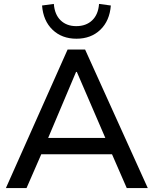

<svg xmlns="http://www.w3.org/2000/svg" viewBox="-20 -957 782 977"><path d="M10 0 324 -705H413L732 0H625L550 -172H190L115 0ZM367 -591 225 -255H516L371 -591ZM369 -760Q295 -760 247.5 -805.5Q200 -851 194 -929L254 -937Q258 -883 288.5 -853.5Q319 -824 368 -824Q418 -824 449 -853.5Q480 -883 484 -937L544 -929Q538 -851 490.5 -805.5Q443 -760 369 -760Z"/></svg>

Font: Mulish SemiBold
Style: Regular
Weight: 600
Designer: Vernon Adams
Foundry: Vernon Adams
Version: Version 3.603; ttfautohint (v1.8.3)